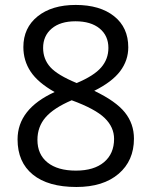

<svg xmlns="http://www.w3.org/2000/svg" viewBox="-20 -744 612 774"><path d="M285.2 -724.1Q382.8 -724.1 439.9 -678.7Q497.1 -633.3 497.1 -553.2Q497.1 -500.5 464.4 -457Q431.6 -413.6 359.9 -377.9Q446.8 -336.4 483.4 -290.8Q520 -245.1 520 -185.1Q520 -96.2 458 -43.2Q396 9.8 288.1 9.8Q173.8 9.8 112.3 -40.3Q50.8 -90.3 50.8 -182.1Q50.8 -304.7 200.2 -373Q132.8 -411.1 103.5 -455.3Q74.2 -499.5 74.2 -554.2Q74.2 -631.8 131.6 -678Q189 -724.1 285.2 -724.1ZM130.9 -180.2Q130.9 -121.6 171.6 -88.9Q212.4 -56.2 286.1 -56.2Q358.9 -56.2 399.4 -90.3Q439.9 -124.5 439.9 -184.1Q439.9 -231.4 401.9 -268.3Q363.8 -305.2 269 -339.8Q196.3 -308.6 163.6 -270.8Q130.9 -232.9 130.9 -180.2ZM284.2 -658.2Q223.1 -658.2 188.5 -628.9Q153.8 -599.6 153.8 -550.8Q153.8 -505.9 182.6 -473.6Q211.4 -441.4 289.1 -409.2Q358.9 -438.5 387.9 -472.2Q417 -505.9 417 -550.8Q417 -600.1 381.6 -629.2Q346.2 -658.2 284.2 -658.2Z"/></svg>

Font: f3_21440 
Style: Regular
Weight: 400
Foundry: Ascender Corporation
Version: Version 1.10